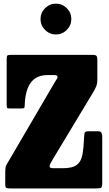

<svg xmlns="http://www.w3.org/2000/svg" viewBox="-20 -1058 612 1078"><path d="M43.5 -750H499.5Q515.5 -750 521 -744.8Q526.5 -739.5 526.5 -723V-611.5Q526.5 -587.5 519.2 -570.8Q512 -554 503.5 -540.5L277.5 -165.5Q269.5 -151.5 264 -141.5Q258.5 -131.5 258.5 -123Q258.5 -119 262.8 -116.2Q267 -113.5 283 -113.5H332.5Q386.5 -113.5 411 -132Q435.5 -150.5 442.8 -189.8Q450 -229 452.5 -292Q453 -309.5 456.8 -315.2Q460.5 -321 478.5 -321H530.5Q546.5 -321 550.2 -311.5Q554 -302 554 -287.5V-30.5Q554 -9 548.2 -4.5Q542.5 0 521.5 0H39.5Q21 0 15.2 -3Q9.5 -6 9.5 -25V-96Q9.5 -118.5 15.5 -130.8Q21.5 -143 29.5 -155L288.5 -598Q294.5 -608 298.8 -614Q303 -620 303 -626Q303 -636.5 284.5 -636.5H246.5Q184.5 -636.5 153.2 -594.5Q122 -552.5 119 -471Q118.5 -454.5 115.5 -451.8Q112.5 -449 95.5 -449H36Q22.5 -449 20 -452Q17.5 -455 17.5 -468.5V-727.5Q17.5 -744 22.2 -747Q27 -750 43.5 -750ZM294 -864.5Q258.5 -864.5 233 -890Q207.5 -915.5 207.5 -951Q207.5 -986.5 233 -1012Q258.5 -1037.5 294 -1037.5Q329.5 -1037.5 355 -1012Q380.5 -986.5 380.5 -951Q380.5 -915.5 355 -890Q329.5 -864.5 294 -864.5Z"/></svg>

Font: Besley* Condensed Heavy
Style: Regular
Weight: 800
Width: 3
Designer: Owen Earl
Foundry: indestructible type*
Version: Version 3.000; ttfautohint (v1.8.3)